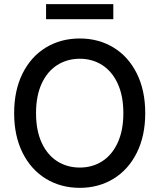

<svg xmlns="http://www.w3.org/2000/svg" viewBox="-20 -904 775 934"><path d="M368.2 9.8Q275.9 9.8 203.4 -34.4Q130.9 -78.6 89.8 -160.9Q48.8 -243.2 48.8 -353.5Q48.8 -464.4 89.8 -546.6Q130.9 -628.9 203.4 -672.9Q275.9 -716.8 368.2 -716.8Q459.5 -716.8 532 -672.9Q604.5 -628.9 645.5 -546.6Q686.5 -464.4 686.5 -353.5Q686.5 -243.2 645.5 -160.9Q604.5 -78.6 532 -34.4Q459.5 9.8 368.2 9.8ZM368.2 -618.2Q306.6 -618.2 258.3 -587.4Q210 -556.6 182.6 -497.1Q155.3 -437.5 155.3 -353.5Q155.3 -269.5 182.6 -210Q210 -150.4 258.3 -119.6Q306.6 -88.9 368.2 -88.9Q429.2 -88.9 477.3 -119.6Q525.4 -150.4 552.7 -210.2Q580.1 -270 580.1 -353.5Q580.1 -437.5 552.7 -497.1Q525.4 -556.6 477.3 -587.4Q429.2 -618.2 368.2 -618.2ZM531.2 -810.5H204.1V-883.8H531.2Z"/></svg>

Font: WEMIX Pretendard Medium
Style: Regular
Weight: 500
Designer: Base glyphs from Inter by Rasmus Andersson; Hangeul glyphs from Noto Sans CJK(Source Han Sans) by Jang Soo-young and Kan
Foundry: Kil Hyung-jin
Version: Version 1.000